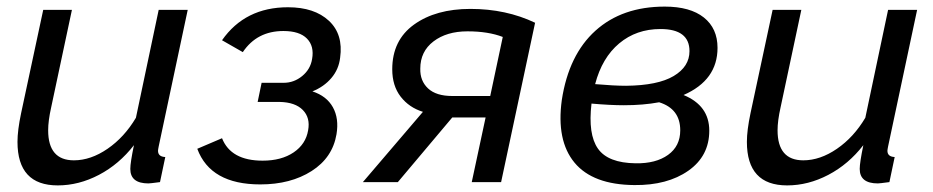

<svg xmlns="http://www.w3.org/2000/svg" viewBox="-20 -552 2828 582"><path d="M33 -122Q33 -157 44 -209L111 -522H198L135 -226Q126 -186 126 -157Q126 -66 204 -66Q255 -66 306 -101Q357 -136 392 -195L461 -522H549L461 -108Q459 -98 459 -95Q459 -77 481 -76L465 0Q435 4 430 4Q375 4 375 -40Q375 -59 386 -112Q341 -54 280 -22Q219 10 155 10Q33 10 33 -122Z M769 7Q618 7 578 -101L653 -133Q680 -65 776 -65Q833 -65 870 -90Q907 -115 914 -157Q921 -195 898 -218.5Q875 -242 828 -243H761L773 -301H840Q871 -301 896 -321.5Q921 -342 926 -373Q933 -412 910.5 -435Q888 -458 839 -458Q759 -458 716 -394L653 -430Q723 -530 853 -530Q933 -530 977 -489Q1021 -448 1011 -377Q1007 -342 984.5 -315.5Q962 -289 927 -275Q970 -261 989 -227Q1008 -193 1000 -145Q988 -74 924.5 -33.5Q861 7 769 7Z M1080 0 1262 -213Q1220 -226 1194.5 -259Q1169 -292 1169 -342Q1169 -430 1235 -477.5Q1301 -525 1406 -525Q1514 -525 1602 -483L1499 0H1410L1452 -196H1351L1186 0ZM1351 -261H1466L1504 -440Q1460 -457 1397 -457Q1334 -457 1294 -426.5Q1254 -396 1254 -344Q1253 -307 1277.5 -284Q1302 -261 1351 -261Z M2052 -264Q2130 -232 2130 -156Q2130 -79 2066.5 -34.5Q2003 10 1903 9Q1777 8 1721.5 -59Q1666 -126 1683 -249Q1704 -386 1785 -459Q1866 -532 1995 -532Q2072 -532 2113.5 -499Q2155 -466 2155 -407Q2155 -309 2052 -264ZM1982 -464Q1909 -464 1857 -420.5Q1805 -377 1784 -297Q1841 -292 1878 -292Q1974 -293 2022 -321.5Q2070 -350 2070 -397Q2070 -464 1982 -464ZM1907 -57Q1968 -56 2005 -82.5Q2042 -109 2042 -157Q2042 -222 1978 -242Q1930 -233 1871 -233Q1830 -233 1773 -238Q1762 -145 1792.5 -101.5Q1823 -58 1907 -57Z M2244 -122Q2244 -157 2255 -209L2322 -522H2409L2346 -226Q2337 -186 2337 -157Q2337 -66 2415 -66Q2466 -66 2517 -101Q2568 -136 2603 -195L2672 -522H2760L2672 -108Q2670 -98 2670 -95Q2670 -77 2692 -76L2676 0Q2646 4 2641 4Q2586 4 2586 -40Q2586 -59 2597 -112Q2552 -54 2491 -22Q2430 10 2366 10Q2244 10 2244 -122Z"/></svg>

Font: Raleway-v4020 Medium
Style: Italic
Weight: 500
Italic angle: -12°
Designer: Matt McInerney, Pablo Impallari, Rodrigo Fuenzalida
Foundry: Matt McInerney, Pablo Impallari, Rodrigo Fuenzalida
Version: Version 4.020;PS 004.020;hotconv 1.0.88;makeotf.lib2.5.64775